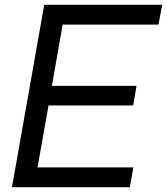

<svg xmlns="http://www.w3.org/2000/svg" viewBox="-20 -783 698 803"><path d="M523 0H30L165 -763H658L643 -680H242L197 -424H551L537 -342H183L137 -83H538Z"/></svg>

Font: Open Sauce One
Style: Italic
Weight: 400
Italic angle: -10°
Designer: Alfredo Marco Pradil
Foundry: Creative Sauce Fz LLC
Version: Version 1.477